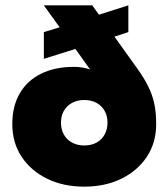

<svg xmlns="http://www.w3.org/2000/svg" viewBox="-20 -688 630 718"><path d="M295 10Q217 10 156.5 -19.5Q96 -49 61 -101.5Q26 -154 26 -224Q26 -291 54 -339Q82 -387 134 -412.5Q186 -438 256 -438Q272 -438 288 -435.5Q304 -433 317 -428L262 -505L144 -468V-568L203 -586L144 -668H325L350 -633L460 -668V-568L408 -551L491 -435Q517 -399 533 -367.5Q549 -336 556.5 -302.5Q564 -269 564 -224Q564 -154 529 -101.5Q494 -49 433.5 -19.5Q373 10 295 10ZM295 -144Q322 -144 341.5 -155Q361 -166 371.5 -185.5Q382 -205 382 -229Q382 -254 371.5 -273Q361 -292 341.5 -303Q322 -314 295 -314Q269 -314 249 -303Q229 -292 218.5 -273Q208 -254 208 -229Q208 -205 218.5 -185.5Q229 -166 249 -155Q269 -144 295 -144Z"/></svg>

Font: Gantari Black
Style: Regular
Weight: 900
Version: Version 1.000